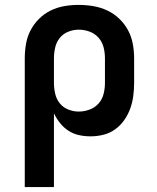

<svg xmlns="http://www.w3.org/2000/svg" viewBox="-20 -548 640 783"><path d="M81 215V-310Q81 -339 86 -368.5Q91 -398 104.5 -424Q118 -450 139 -471Q160 -492 186.5 -505Q213 -518 242 -523Q271 -528 301 -528Q331 -528 360.5 -523Q390 -518 417 -505.5Q444 -493 466 -472Q488 -451 502 -425Q516 -399 521.5 -369.5Q527 -340 527 -310V-210Q527 -183 523.5 -156.5Q520 -130 511 -105Q502 -80 486.5 -58Q471 -36 449.5 -20.5Q428 -5 402 1.5Q376 8 349 8Q325 8 302 3Q279 -2 259 -15Q239 -28 224.5 -46.5Q210 -65 200 -86V215ZM301 -93Q323 -93 345 -101Q367 -109 382 -126Q397 -143 402.5 -165Q408 -187 408 -210V-310Q408 -333 402.5 -355Q397 -377 382 -394Q367 -411 345.5 -419Q324 -427 301 -427Q279 -427 258 -418.5Q237 -410 223.5 -393Q210 -376 205 -354Q200 -332 200 -310V-210Q200 -188 205 -166Q210 -144 223.5 -127Q237 -110 258 -101.5Q279 -93 301 -93Z"/></svg>

Font: Iosevka Custom Extended
Style: Bold
Weight: 700
Width: 7
Monospace: yes
Designer: Belleve Invis
Foundry: Belleve Invis
Version: Version 11.2.4; ttfautohint (v1.8.4)